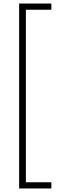

<svg xmlns="http://www.w3.org/2000/svg" viewBox="-20 -886 350 1084"><path d="M88 178V-866H270V-831H126V143H270V178Z"/></svg>

Font: Noto Sans Malayalam UI SemiCondensed ExtraLight
Style: Regular
Weight: 200
Width: 4
Designer: Jelle Bosma - Monotype Design Team
Foundry: Monotype Imaging Inc.
Version: Version 2.104; ttfautohint (v1.8.4.7-5d5b)